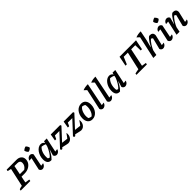

<svg xmlns="http://www.w3.org/2000/svg" viewBox="636 -2942 5151 5151"><g transform="rotate(-45 3211.0 -367.0)"><path d="M-13 0 -5 -42Q14 -51 39.5 -57.5Q65 -64 100 -69L215 -593L110 -619L119 -664H493Q579 -664 629.5 -619.5Q680 -575 680 -500Q680 -428 641.5 -371.5Q603 -315 536 -282Q469 -249 384 -249H203L218 -328H450Q498 -360 523 -403Q548 -446 548 -497Q548 -540 521.5 -562.5Q495 -585 444 -585H335L231 -67L360 -47L352 0Z M838 -30 815 -81Q847 -83 875.5 -86.5Q904 -90 932 -96Q924 -64 905.5 -41Q887 -18 862.5 -5Q838 8 812 8Q786 8 764 -8.5Q742 -25 730 -56L820 -464L836 -411Q802 -410 775.5 -408Q749 -406 722 -401Q728 -433 746 -455Q764 -477 788 -489.5Q812 -502 837 -502Q864 -502 886 -487Q908 -472 921 -444ZM918 -745Q939 -725 955 -698.5Q971 -672 975 -643Q957 -621 929.5 -605Q902 -589 873 -586Q852 -603 836 -630.5Q820 -658 814 -688Q834 -709 861 -724.5Q888 -740 918 -745Z M1154 4Q1081 11 1041 -32Q1001 -75 1001 -168Q1001 -234 1020.5 -294Q1040 -354 1074 -401.5Q1108 -449 1152 -476.5Q1196 -504 1243 -504Q1284 -504 1314.5 -483.5Q1345 -463 1360 -426L1359 -394Q1291 -433 1194 -439L1234 -450Q1200 -427 1173 -387.5Q1146 -348 1130 -298Q1114 -248 1110 -193.5Q1106 -139 1116 -86L1100 -106Q1119 -94 1138 -84.5Q1157 -75 1179 -72L1157 -68Q1208 -111 1254 -184.5Q1300 -258 1342 -364L1363 -345Q1319 -229 1269 -143Q1219 -57 1154 4ZM1373 -29 1352 -81Q1380 -84 1408.5 -87.5Q1437 -91 1467 -96Q1460 -64 1442 -41Q1424 -18 1399.5 -5.5Q1375 7 1350 7Q1323 7 1300.5 -9Q1278 -25 1266 -56L1316 -223L1304 -227L1367 -495H1471Z M1536 0 1516 -35 1943 -495H1979L1994 -461L1567 0ZM1748 0 1573 -40 1651 -125 1885 -97 1830 -68Q1859 -102 1888.5 -141.5Q1918 -181 1948 -227Q1951 -216 1953 -205.5Q1955 -195 1955 -184Q1955 -132 1933.5 -88.5Q1912 -45 1875 -19.5Q1838 6 1791 6Q1770 6 1748 0ZM1589 -302 1622 -495H1729L1638 -302ZM1658 -397 1622 -495H1979L1879 -397Z M2026 0 2006 -35 2433 -495H2469L2484 -461L2057 0ZM2238 0 2063 -40 2141 -125 2375 -97 2320 -68Q2349 -102 2378.5 -141.5Q2408 -181 2438 -227Q2441 -216 2443 -205.5Q2445 -195 2445 -184Q2445 -132 2423.5 -88.5Q2402 -45 2365 -19.5Q2328 6 2281 6Q2260 6 2238 0ZM2079 -302 2112 -495H2219L2128 -302ZM2148 -397 2112 -495H2469L2369 -397Z M2703 11Q2621 11 2574.5 -45Q2528 -101 2528 -198Q2528 -263 2547.5 -319Q2567 -375 2601 -417Q2635 -459 2681.5 -482Q2728 -505 2781 -505Q2863 -505 2909.5 -450.5Q2956 -396 2956 -298Q2956 -233 2936.5 -176.5Q2917 -120 2882.5 -78Q2848 -36 2802.5 -12.5Q2757 11 2703 11ZM2736 -61Q2766 -79 2790 -117Q2814 -155 2829 -203.5Q2844 -252 2846.5 -304Q2849 -356 2837 -401Q2816 -413 2794 -420.5Q2772 -428 2748 -431Q2717 -411 2693 -373Q2669 -335 2654.5 -286Q2640 -237 2637.5 -186.5Q2635 -136 2648 -91Q2667 -79 2689 -72Q2711 -65 2736 -61Z M3167 -635 3085 -711Q3129 -730 3178.5 -738Q3228 -746 3280 -745ZM3137 -30 3114 -81Q3146 -83 3174.5 -86.5Q3203 -90 3230 -96Q3223 -64 3205 -41Q3187 -18 3162 -5Q3137 8 3112 8Q3085 8 3062.5 -8.5Q3040 -25 3029 -56L3172 -713L3280 -745Z M3455 -635 3373 -711Q3417 -730 3466.5 -738Q3516 -746 3568 -745ZM3425 -30 3402 -81Q3434 -83 3462.5 -86.5Q3491 -90 3518 -96Q3511 -64 3493 -41Q3475 -18 3450 -5Q3425 8 3400 8Q3373 8 3350.5 -8.5Q3328 -25 3317 -56L3460 -713L3568 -745Z M3753 4Q3680 11 3640 -32Q3600 -75 3600 -168Q3600 -234 3619.5 -294Q3639 -354 3673 -401.5Q3707 -449 3751 -476.5Q3795 -504 3842 -504Q3883 -504 3913.5 -483.5Q3944 -463 3959 -426L3958 -394Q3890 -433 3793 -439L3833 -450Q3799 -427 3772 -387.5Q3745 -348 3729 -298Q3713 -248 3709 -193.5Q3705 -139 3715 -86L3699 -106Q3718 -94 3737 -84.5Q3756 -75 3778 -72L3756 -68Q3807 -111 3853 -184.5Q3899 -258 3941 -364L3962 -345Q3918 -229 3868 -143Q3818 -57 3753 4ZM3972 -29 3951 -81Q3979 -84 4007.5 -87.5Q4036 -91 4066 -96Q4059 -64 4041 -41Q4023 -18 3998.5 -5.5Q3974 7 3949 7Q3922 7 3899.5 -9Q3877 -25 3865 -56L3915 -223L3903 -227L3966 -495H4070Z M5027 -664 4971 -382H4923L4919 -585H4764L4657 -67L4785 -47L4775 0H4380L4385 -43Q4418 -53 4452 -59Q4486 -65 4522 -70L4638 -585H4481L4396 -382H4346L4402 -664Z M5142 -98 5130 -143Q5155 -204 5182.5 -259.5Q5210 -315 5239.5 -361.5Q5269 -408 5297.5 -442Q5326 -476 5353 -495Q5363 -497 5372 -498Q5381 -499 5389 -499Q5438 -499 5467 -472Q5496 -445 5496 -401Q5496 -393 5495 -385Q5494 -377 5492 -369L5425 -83Q5452 -85 5470 -88Q5488 -91 5506 -96Q5499 -64 5480.5 -41Q5462 -18 5438 -5.5Q5414 7 5388 7Q5361 7 5338.5 -9Q5316 -25 5305 -56L5391 -393L5398 -370Q5379 -389 5363.5 -399Q5348 -409 5326 -417L5350 -422Q5293 -374 5240 -292.5Q5187 -211 5142 -98ZM5020 0 5176 -713 5285 -745 5228 -458 5175 -257 5185 -253 5134 0ZM5171 -635 5089 -711Q5139 -730 5186.5 -738Q5234 -746 5285 -745Z M5726 -30 5703 -81Q5735 -83 5763.5 -86.5Q5792 -90 5820 -96Q5812 -64 5793.5 -41Q5775 -18 5750.5 -5Q5726 8 5700 8Q5674 8 5652 -8.5Q5630 -25 5618 -56L5708 -464L5724 -411Q5690 -410 5663.5 -408Q5637 -406 5610 -401Q5616 -433 5634 -455Q5652 -477 5676 -489.5Q5700 -502 5725 -502Q5752 -502 5774 -487Q5796 -472 5809 -444ZM5806 -745Q5827 -725 5843 -698.5Q5859 -672 5863 -643Q5845 -621 5817.5 -605Q5790 -589 5761 -586Q5740 -603 5724 -630.5Q5708 -658 5702 -688Q5722 -709 5749 -724.5Q5776 -740 5806 -745Z M6186 -56 6272 -393 6279 -370Q6260 -389 6244.5 -399Q6229 -409 6207 -417L6232 -422Q6174 -374 6121 -292.5Q6068 -211 6023 -98L6011 -143Q6035 -204 6063 -259.5Q6091 -315 6120 -361.5Q6149 -408 6178 -442Q6207 -476 6234 -495Q6244 -497 6253 -498Q6262 -499 6270 -499Q6319 -499 6348 -472Q6377 -445 6377 -401Q6377 -393 6376 -385Q6375 -377 6373 -369L6306 -83Q6333 -85 6351 -88Q6369 -91 6387 -96Q6380 -64 6362 -41Q6344 -18 6319.5 -5.5Q6295 7 6269 7Q6242 7 6219.5 -9Q6197 -25 6186 -56ZM5901 0 6004 -464 6020 -411Q5995 -409 5970.5 -407.5Q5946 -406 5905 -401Q5912 -432 5929.5 -454.5Q5947 -477 5971 -489Q5995 -501 6020 -501Q6047 -501 6069.5 -486.5Q6092 -472 6105 -444L6055 -256L6065 -253L6015 0Z"/></g></svg>

Font: Piazzolla Thin
Style: Bold Italic
Weight: 700
Italic angle: -11.3°
Version: Version 2.005